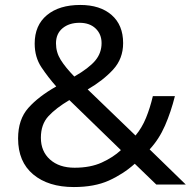

<svg xmlns="http://www.w3.org/2000/svg" viewBox="-20 -745 772 775"><path d="M304 -725Q384 -725 430.5 -684.5Q477 -644 477 -571Q477 -508 436.5 -464Q396 -420 334 -384L527 -198Q553 -229 569.5 -269.5Q586 -310 597 -357H686Q670 -293 646 -238Q622 -183 584 -142L730 0H611L524 -84Q477 -42 419 -16Q361 10 278 10Q175 10 114 -41Q53 -92 53 -186Q53 -263 94.5 -309.5Q136 -356 207 -396Q175 -432 147.5 -473Q120 -514 120 -569Q120 -643 169.5 -684Q219 -725 304 -725ZM301 -653Q259 -653 232.5 -631Q206 -609 206 -570Q206 -534 225 -503.5Q244 -473 280 -436Q339 -470 364.5 -500.5Q390 -531 390 -571Q390 -607 366 -630Q342 -653 301 -653ZM260 -341Q206 -309 175.5 -276Q145 -243 145 -189Q145 -134 182 -101Q219 -68 281 -68Q345 -68 391 -89Q437 -110 468 -139Z"/></svg>

Font: Noto Sans Limbu
Style: Regular
Weight: 400
Designer: Monotype Design Team
Foundry: Monotype Imaging Inc.
Version: Version 2.004; ttfautohint (v1.8.4.7-5d5b)